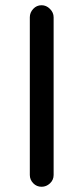

<svg xmlns="http://www.w3.org/2000/svg" viewBox="-20 -737 318 734"><path d="M139 -23Q120 -23 107 -36.5Q94 -50 94 -68V-671Q94 -689 107 -703Q120 -717 139 -717Q157 -717 171 -703Q185 -689 185 -671V-68Q185 -49 171 -36Q157 -23 139 -23Z"/></svg>

Font: Huninn
Style: Regular
Weight: 400
Designer: justfont
Foundry: justfont
Version: Version 1.003